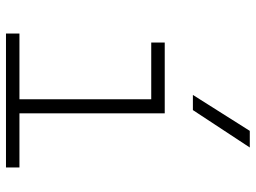

<svg xmlns="http://www.w3.org/2000/svg" viewBox="-124 -710 835 626"><g transform="rotate(90 293.0 -397.5)"><path d="M89.8 0V-43.9H304.2V-473.6H119.1V-517.6H350.1V-43.9H526.4V0ZM290 -609.4 407.2 -794.9H461.4L339.4 -609.4Z"/></g></svg>

Font: Cascadia Mono NF ExtraLight
Style: Regular
Weight: 200
Monospace: yes
Designer: Aaron Bell
Foundry: Saja Typeworks
Version: Version 2404.023; ttfautohint (v1.8.4)